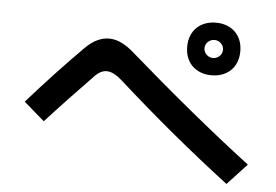

<svg xmlns="http://www.w3.org/2000/svg" viewBox="-47 -749 1095 763"><g transform="rotate(5 500.0 -367.5)"><path d="M55 -306 137 -235C211 -316 248 -354 321 -430C337 -447 353 -455 369 -455C389 -455 410 -443 432 -423C585 -286 729 -167 882 -50L960 -134C806 -251 626 -400 469 -537C436 -566 404 -585 367 -585C338 -585 306 -572 274 -540C204 -470 130 -391 55 -306ZM679 -580C679 -514 724 -475 785 -475C846 -475 891 -514 891 -580C891 -646 846 -685 785 -685C724 -685 679 -646 679 -580ZM748 -580C748 -600 765 -616 785 -616C805 -616 822 -600 822 -580C822 -560 805 -544 785 -544C765 -544 748 -560 748 -580Z"/></g></svg>

Font: KT Kiyosuna Sans Bold
Style: Regular
Weight: 700
Designer: [Zen Kaku Gothic] Yoshimichi Ohira
Version: Version 1.010;Glyphs 3.1.2 (3151)